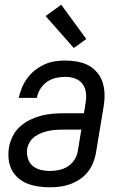

<svg xmlns="http://www.w3.org/2000/svg" viewBox="-20 -784 515 812"><path d="M190 8Q165 8 141.5 4.5Q118 1 96 -7.5Q74 -16 56.5 -31.5Q39 -47 29 -67Q19 -87 16.5 -111.5Q14 -136 18 -161Q22 -184 33.5 -207.5Q45 -231 64.5 -248.5Q84 -266 106.5 -277Q129 -288 153.5 -294.5Q178 -301 202 -303Q226 -305 250 -305H335L342 -349Q346 -370 343.5 -391.5Q341 -413 329 -429Q317 -445 297.5 -452Q278 -459 256 -459Q237 -459 216.5 -454.5Q196 -450 179 -438Q162 -426 150.5 -408Q139 -390 136 -370H59Q64 -392 73 -413.5Q82 -435 95.5 -453.5Q109 -472 128 -487Q147 -502 168 -511.5Q189 -521 211.5 -524.5Q234 -528 255 -528Q281 -528 306.5 -523.5Q332 -519 353 -508Q374 -497 390 -478.5Q406 -460 413.5 -437Q421 -414 422 -388.5Q423 -363 419 -338L385 -133Q381 -112 372 -91.5Q363 -71 349 -54Q335 -37 315.5 -24.5Q296 -12 275 -4.5Q254 3 232.5 5.5Q211 8 190 8ZM192 -61Q210 -61 229.5 -65Q249 -69 266.5 -80Q284 -91 295 -108.5Q306 -126 309 -145L324 -236H250Q235 -236 219 -235Q203 -234 188 -231Q173 -228 158 -222.5Q143 -217 129.5 -208Q116 -199 107 -185Q98 -171 95 -155Q92 -135 97.5 -115.5Q103 -96 117 -83.5Q131 -71 151 -66Q171 -61 192 -61ZM292 -581 173 -716 239 -764 345 -619Z"/></svg>

Font: Iosevka QP
Style: Italic
Weight: 400
Italic angle: -9°
Designer: Belleve Invis
Foundry: Belleve Invis
Version: Version 20.0.0; ttfautohint (v1.8.4)